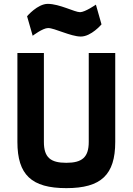

<svg xmlns="http://www.w3.org/2000/svg" viewBox="-20 -964 686 993"><path d="M207 -230V-690H70V-230C70 -60 143 9 323 9C503 9 576 -60 576 -230V-690H439V-230C439 -150 404 -122 323 -122C242 -122 207 -149 207 -230ZM476 -940C476 -940 420 -901 394 -901C366 -901 288 -944 227 -944C174 -944 120 -880 120 -880L149 -779C149 -779 201 -819 229 -819C262 -819 346 -775 398 -775C452 -775 505 -838 505 -838Z"/></svg>

Font: TitilliumMaps29L
Style: 999 wt
Weight: 900
Designer: Campivisivi
Foundry: Accademia di Belle Arti di Urbino and students of MA course of Visual design